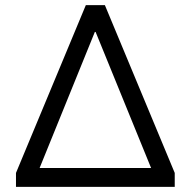

<svg xmlns="http://www.w3.org/2000/svg" viewBox="-20 -725 740 745"><path d="M42 0V-54L313 -705H387L658 -54V0ZM348 -601 119 -37 117 -73H583L581 -37L351 -601Z"/></svg>

Font: Nunito Sans 10pt
Style: Regular
Weight: 400
Designer: Vernon Adams
Foundry: Vernon Adams
Version: Version 3.101;gftools[0.9.27]